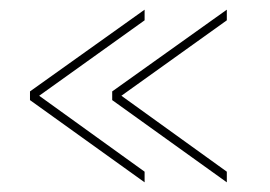

<svg xmlns="http://www.w3.org/2000/svg" viewBox="-20 -457 558 397"><path d="M42 -268 279 -437V-415L61 -259L279 -102V-80L42 -250ZM212 -268 449 -437V-415L231 -259L449 -102V-80L212 -250Z"/></svg>

Font: Raleway Thin
Style: Regular
Weight: 100
Designer: Matt McInerney, Pablo Impallari, Rodrigo Fuenzalida
Foundry: Matt McInerney, Pablo Impallari, Rodrigo Fuenzalida
Version: Version 4.026